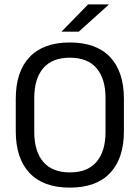

<svg xmlns="http://www.w3.org/2000/svg" viewBox="-20 -845 638 877"><path d="M299 12Q178 12 115 -54.8Q52 -121.5 52 -246V-393.5Q52 -517.5 115 -584.2Q178 -651 299 -651Q420 -651 483 -584.2Q546 -517.5 546 -393.5V-246Q546 -121.5 483 -54.8Q420 12 299 12ZM299 -57.5Q380 -57.5 421 -105.8Q462 -154 462 -242.5V-397Q462 -485.5 421 -533.5Q380 -581.5 299 -581.5Q218.5 -581.5 177.5 -533.5Q136.5 -485.5 136.5 -397V-242.5Q136.5 -154 177.5 -105.8Q218.5 -57.5 299 -57.5ZM382.5 -825H476.5V-823.5L340 -700.5H262V-701.5Z"/></svg>

Font: Anek Telugu Medium
Style: Regular
Weight: 400
Version: Version 1.003